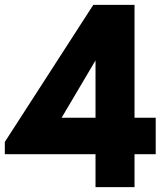

<svg xmlns="http://www.w3.org/2000/svg" viewBox="-43 -770 672 790"><path d="M350 0V-135.5H-23.2V-185.9L340.9 -750H510.5V-285.5H597.7V-135.5H510.5V0ZM210.5 -285.5H350V-521.4Z"/></svg>

Font: Spartan ExtBd
Style: Regular
Weight: 800
Designer: Matt Bailey, Mirko Velimirovic
Foundry: Matt Bailey
Version: Version 1.005